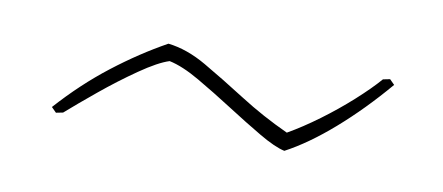

<svg xmlns="http://www.w3.org/2000/svg" viewBox="-30 -379 627 272"><g transform="rotate(10 283.5 -243.5)"><path d="M57 -179 50 -186Q84 -224 121.5 -253Q159 -282 197 -303Q224 -300 252.5 -283.5Q281 -267 314 -246Q347 -225 384 -208Q405 -220 428 -237Q451 -254 471.5 -272.5Q492 -291 505 -306L515 -308L522 -301Q488 -261 452.5 -230Q417 -199 385 -182Q371 -185 348 -198.5Q325 -212 298.5 -229Q272 -246 247 -260.5Q222 -275 203 -279Q187 -274 161 -256Q135 -238 109.5 -217Q84 -196 67 -181Z"/></g></svg>

Font: Labrada Thin
Style: Italic
Weight: 100
Italic angle: -7°
Designer: Mercedes Jáuregui
Foundry: Omnibus-Type Team
Version: Version 1.000; ttfautohint (v1.8.4.7-5d5b)